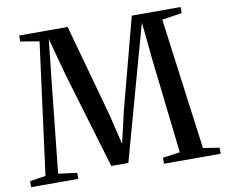

<svg xmlns="http://www.w3.org/2000/svg" viewBox="-87 -842 1105 942"><g transform="rotate(-10 466.0 -371.5)"><path d="M73 -42 159 -697.5 65.5 -713V-743H307L434.5 -281.5L470.5 -131.5L505 -282L626.5 -743H869.5V-713L770.5 -697.5L857.5 -43L938.5 -30V0H656V-30L742 -42L688.5 -510.5L669.5 -701L623 -534.5L484.5 -34H399.5L256.5 -512.5L205.5 -701L185 -510.5L136 -42L229 -30V0H-6V-30Z"/></g></svg>

Font: Merriweather 96pt
Style: Regular
Weight: 400
Version: Version 2.100